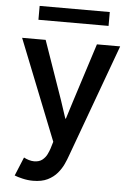

<svg xmlns="http://www.w3.org/2000/svg" viewBox="-60 -738 682 996"><g transform="rotate(5 281.0 -240.5)"><path d="M149.4 212.9Q123 212.9 95.7 206.5Q68.4 200.2 53.2 193.8L93.3 96.7Q105.5 103.5 119.9 107.7Q134.3 111.8 146.5 111.8Q173.3 111.8 189.5 98.9Q205.6 85.9 213.9 68.6Q222.2 51.3 226.1 39.1L250 -39.6L246.1 24.4L29.3 -521H151.9L258.3 -216.3L289.1 -123H292L321.3 -216.3L418.9 -521H540L325.2 65.9Q318.4 85.9 306.9 111.1Q295.4 136.2 275.9 159.4Q256.3 182.6 225.8 197.8Q195.3 212.9 149.4 212.9ZM105.5 -621.6V-693.8H470.7V-621.6Z"/></g></svg>

Font: Reddit Mono SemiBold
Style: Regular
Weight: 600
Monospace: yes
Designer: Stephen Hutchings
Foundry: Reddit
Version: Version 1.014